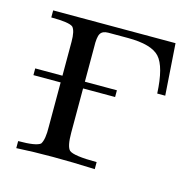

<svg xmlns="http://www.w3.org/2000/svg" viewBox="-73 -506 589 579"><g transform="rotate(15 222.0 -216.0)"><path d="M203 -409Q185 -409 178.5 -398Q172 -387 173 -356V-248H273V-227H173V-89Q173 -46 184 -35Q198 -23 270 -23V-1Q200 -4 138.5 -4Q77 -4 25 -1V-23Q81 -23 94 -34Q104 -49 103 -89V-227H18V-248H103V-354Q103 -388 93 -399Q81 -409 25 -409V-431H407L418 -270H393Q389 -353 363.5 -381Q338 -409 264 -409Z"/></g></svg>

Font: cwTeXMing
Style: Medium
Weight: 500
Version: Version 1.17